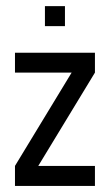

<svg xmlns="http://www.w3.org/2000/svg" viewBox="-20 -612 362 632"><path d="M29.3 -438.5H292.5V-373L106 -65.9H292.5V0H29.3V-65.9L215.8 -373H29.3ZM193.8 -591.8V-525.9H127.9V-591.8Z"/></svg>

Font: Aeronef
Style: Regular
Weight: 400
Designer: Peter Wiegel - CAT-Fonts Germany
Foundry: CAT-Fonts, Peter Wiegel
Version: Version 0.002